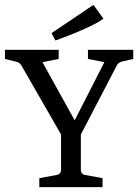

<svg xmlns="http://www.w3.org/2000/svg" viewBox="-23 -774 577 794"><path d="M401.1 0H139.6V-37.1L209.8 -50.2Q219.3 -51.6 224.4 -57.1Q229.5 -62.5 229.5 -72V-217.8L66.2 -502.2Q62.2 -509.1 56.7 -513.1Q51.3 -517.1 43.3 -518.9L-2.5 -530.2V-568H219.6V-530.2L152.7 -516.7L285.8 -276.4L408.7 -517.1L340.7 -530.2V-568H528V-530.2L483.3 -520Q475.3 -518.2 469.5 -514.4Q463.6 -510.5 460 -503.3L311.3 -217.5V-72Q311.3 -62.5 316.2 -57.1Q321.1 -51.6 330.9 -50.2L401.1 -37.1ZM404.7 -696.7Q389.1 -685.1 365.1 -672.9Q341.1 -660.7 314 -648.9Q286.9 -637.1 258.7 -626.2Q230.5 -615.3 206.2 -606.5L190.2 -637.1L363.6 -753.8Z"/></svg>

Font: Rasa
Style: Regular
Weight: 400
Version: Version 1.000;PS 1.000;hotconv 1.0.88;makeotf.lib2.5.647800;